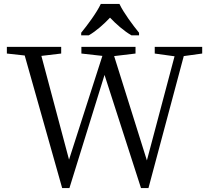

<svg xmlns="http://www.w3.org/2000/svg" viewBox="-20 -951 1087 979"><path d="M394 -784V-771H433C471 -793 511 -829 541 -861C571 -829 612 -793 650 -771H689V-784C658 -822 610 -886 589 -931H494C473 -886 425 -822 394 -784ZM1011 -678V-712H769V-678L870 -664L729 -133L562 -665L671 -678V-712H395V-678L502 -666L332 -137L191 -666L292 -678V-712H15V-678L106 -668L297 8H334L513 -569L699 8H737L917 -665Z"/></svg>

Font: Noto Serif Tangut
Style: Regular
Weight: 400
Designer: YANG Xicheng
Foundry: Liu Zhao Studio
Version: Version 2.169